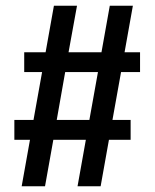

<svg xmlns="http://www.w3.org/2000/svg" viewBox="-20 -646 536 666"><path d="M290 -230 319.8 -396H206.1L176.8 -230ZM465.8 -396H399.9L370.1 -230H433.1V-161.1H357.9L329.1 0H249L277.8 -161.1H165L136.2 0H55.2L84 -161.1H29.8V-230H96.2L126 -396H64V-464.8H138.2L167 -626H247.1L217.8 -464.8H332L360.8 -626H440.9L412.1 -464.8H465.8Z"/></svg>

Font: Teko
Style: Regular
Weight: 400
Designer: Manushi Parikh, Jonny Pinhorn
Foundry: Indian Type Foundry
Version: Version 2.000;PS 1.0;hotconv 1.0.79;makeotf.lib2.5.61930